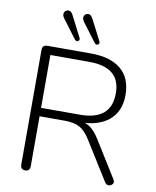

<svg xmlns="http://www.w3.org/2000/svg" viewBox="-98 -996 877 1077"><g transform="rotate(10 340.0 -457.5)"><path d="M120 5Q93 5 93 -24V-677Q93 -705 123 -705H371Q480 -705 540.5 -655.5Q601 -606 601 -508Q601 -415 540.5 -364.5Q480 -314 370 -314L352 -323Q398 -323 428.5 -304Q459 -285 488 -238L616 -32Q626 -17 618 -6Q610 5 596 6Q582 7 573 -8L437 -226Q408 -273 376 -290.5Q344 -308 289 -308H147V-24Q147 5 120 5ZM147 -356H369Q546 -356 546 -509Q546 -657 369 -657H147ZM380 -767 302 -871Q287 -891 294 -905.5Q301 -920 316.5 -920.5Q332 -921 344 -898L404 -781Q411 -768 400 -761.5Q389 -755 380 -767ZM267 -767 189 -871Q174 -891 181 -905.5Q188 -920 204 -920.5Q220 -921 231 -898L291 -781Q298 -768 287 -761.5Q276 -755 267 -767Z"/></g></svg>

Font: Nunito VF Beta Light
Style: Regular
Weight: 300
Designer: Vernon Adams
Foundry: newtypography
Version: Version 3.001